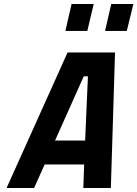

<svg xmlns="http://www.w3.org/2000/svg" viewBox="-20 -943 689 963"><path d="M418 -788C418 -788 450 -923 450 -923C450 -923 339 -923 339 -923C339 -923 308 -788 308 -788C308 -788 418 -788 418 -788ZM616 -788C616 -788 649 -923 649 -923C649 -923 538 -923 538 -923C538 -923 507 -788 507 -788C507 -788 616 -788 616 -788ZM151 0C151 0 204 -118 204 -118C204 -118 402 -118 402 -118C402 -118 398 0 398 0C398 0 536 0 536 0C536 0 557 -680 557 -680C557 -680 319 -680 319 -680C319 -680 13 0 13 0C13 0 151 0 151 0ZM421 -560C421 -560 407 -238 407 -238C407 -238 256 -238 256 -238C256 -238 400 -560 400 -560C400 -560 421 -560 421 -560Z"/></svg>

Font: My Font
Style: Bold Italic
Weight: 500
Version: Version 0.001